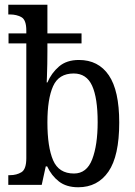

<svg xmlns="http://www.w3.org/2000/svg" viewBox="-20 -780 569 810"><path d="M310 10Q260 10 228.5 -14.5Q197 -39 179 -78H173L156 0H15V-41H22Q50 -41 70.5 -53.5Q91 -66 91 -113V-597H16V-639H91V-651Q91 -696 70.5 -707.5Q50 -719 22 -719H15V-760H180V-639H324V-597H180V-563Q180 -541 179.5 -510Q179 -479 178 -455.5Q177 -432 177 -432H180Q197 -472 229 -499.5Q261 -527 313 -527Q395 -527 439 -462.5Q483 -398 483 -263Q483 -122 437.5 -56Q392 10 310 10ZM292 -48Q346 -48 369 -108Q392 -168 392 -265Q392 -367 368.5 -418.5Q345 -470 291 -470Q228 -470 204 -416.5Q180 -363 180 -264Q180 -160 204 -104Q228 -48 292 -48Z"/></svg>

Font: Noto Serif Condensed
Style: Regular
Weight: 400
Width: 3
Designer: Monotype Design Team
Foundry: Monotype Imaging Inc.
Version: Version 2.013; ttfautohint (v1.8.4.7-5d5b)